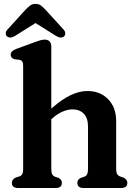

<svg xmlns="http://www.w3.org/2000/svg" viewBox="-20 -942 685 962"><path d="M237 -709.5V-398Q291.5 -445.5 335 -465.8Q378.5 -486 417.5 -486Q482 -486 522 -444.8Q562 -403.5 562 -335V-96Q562 -78 567 -69.8Q572 -61.5 581.5 -58L597.5 -53Q618 -43 618 -26Q618 0 586.5 0H398Q367.5 0 367.5 -26.5Q367.5 -42.5 385 -51L402 -56.5Q411.5 -60 416.2 -68.5Q421 -77 421 -96V-307.5Q421 -350 400 -372Q379 -394 343 -394Q320.5 -394 294.5 -383.2Q268.5 -372.5 241.5 -348.5L237 -345V-95.5Q237 -76.5 241.8 -68.2Q246.5 -60 256 -56.5L272.5 -51Q290 -42.5 290 -26.5Q290 0 259.5 0H71Q39.5 0 39.5 -26Q39.5 -43.5 60 -53L77 -58Q86.5 -61.5 91.2 -69.5Q96 -77.5 96 -95.5V-612Q96 -627.5 91.2 -634Q86.5 -640.5 77.5 -642.5L53 -645Q33.5 -651 33.5 -668Q33.5 -686.5 60.5 -696.5L149 -729Q168 -736 180.5 -739.8Q193 -743.5 205 -743.5Q220.5 -743.5 228.8 -734Q237 -724.5 237 -709.5ZM56 -762.5Q30.5 -747 15.5 -759.5Q9.5 -764.5 8.8 -774.2Q8 -784 18 -794.5L106 -891.5Q119.5 -905.5 130.5 -914Q141.5 -922.5 158 -922.5Q174.5 -922.5 185.5 -914Q196.5 -905.5 209.5 -891.5L298 -794.5Q307.5 -784 307 -774.2Q306.5 -764.5 300.5 -759.5Q285.5 -747 260 -762.5L158 -826.5Z"/></svg>

Font: Fraunces 9pt S050 SemiBold
Style: Regular
Weight: 600
Version: Version 1.000; ttfautohint (v1.8.3)